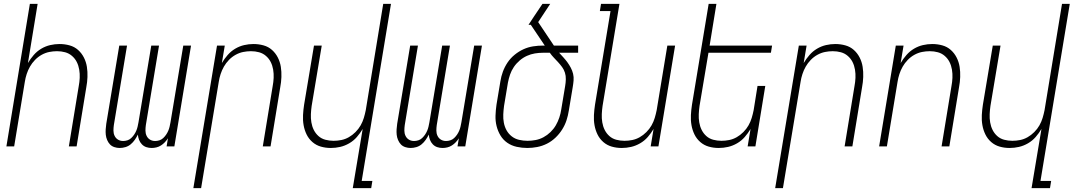

<svg xmlns="http://www.w3.org/2000/svg" viewBox="-20 -755 5540 990"><path d="M13 0 134 -735H174L124 -430Q137 -452 154 -471.5Q171 -491 193 -504Q215 -517 239 -522.5Q263 -528 287 -528Q314 -528 339 -521Q364 -514 382.5 -497.5Q401 -481 412.5 -458.5Q424 -436 428 -410.5Q432 -385 431 -358Q430 -331 425 -305L375 0H335L386 -311Q390 -332 391 -353.5Q392 -375 388.5 -396Q385 -417 376 -435Q367 -453 351.5 -466.5Q336 -480 316 -485.5Q296 -491 274 -491Q254 -491 234 -487Q214 -483 195 -472.5Q176 -462 160.5 -446Q145 -430 134.5 -411.5Q124 -393 117.5 -373Q111 -353 108 -333L53 0Z M762 8Q747 8 734 3.5Q721 -1 711.5 -11Q702 -21 697 -34Q692 -47 691 -61Q684 -47 675 -34Q666 -21 654 -11Q642 -1 627 3.5Q612 8 597 8Q583 8 569.5 3.5Q556 -1 547 -10.5Q538 -20 532.5 -33Q527 -46 525.5 -60Q524 -74 525 -88.5Q526 -103 528 -117L595 -520H635L567 -110Q565 -96 565 -81.5Q565 -67 571 -54.5Q577 -42 588.5 -35Q600 -28 615 -28Q626 -28 637 -31.5Q648 -35 656.5 -43Q665 -51 671.5 -60.5Q678 -70 682.5 -80.5Q687 -91 689.5 -102Q692 -113 694 -124L760 -520H800L732 -110Q730 -96 730 -81.5Q730 -67 736 -54.5Q742 -42 753.5 -35Q765 -28 780 -28Q791 -28 802 -31.5Q813 -35 821.5 -43Q830 -51 836.5 -60.5Q843 -70 847.5 -80.5Q852 -91 854.5 -102Q857 -113 859 -124L925 -520H965L879 0H839L846 -42Q839 -31 830 -21.5Q821 -12 810 -5Q799 2 786.5 5Q774 8 762 8Z M977 215 1099 -520H1139L1124 -430Q1137 -452 1154 -471.5Q1171 -491 1193 -504Q1215 -517 1239 -522.5Q1263 -528 1287 -528Q1314 -528 1339 -521Q1364 -514 1382.5 -497.5Q1401 -481 1412.5 -458.5Q1424 -436 1428 -410.5Q1432 -385 1431 -358Q1430 -331 1425 -305L1375 0H1335L1386 -311Q1390 -332 1391 -353.5Q1392 -375 1388.5 -396Q1385 -417 1376 -435Q1367 -453 1351.5 -466.5Q1336 -480 1316 -485.5Q1296 -491 1274 -491Q1254 -491 1234 -487Q1214 -483 1195 -472.5Q1176 -462 1160.5 -446Q1145 -430 1134.5 -411.5Q1124 -393 1117.5 -373Q1111 -353 1108 -333L1017 215Z M1799 215 1850 -90Q1837 -68 1820 -48.5Q1803 -29 1780.5 -16Q1758 -3 1734 2.5Q1710 8 1686 8Q1659 8 1634.5 1Q1610 -6 1591 -22.5Q1572 -39 1561 -61.5Q1550 -84 1545.5 -109.5Q1541 -135 1542.5 -162Q1544 -189 1548 -215L1599 -520H1639L1587 -209Q1584 -188 1583 -166.5Q1582 -145 1585.5 -124Q1589 -103 1598 -85Q1607 -67 1622 -53.5Q1637 -40 1657.5 -34.5Q1678 -29 1700 -29Q1720 -29 1740 -33Q1760 -37 1778.5 -47.5Q1797 -58 1813 -74Q1829 -90 1839.5 -108.5Q1850 -127 1856 -147Q1862 -167 1866 -187L1956 -735H1996L1845 178H1900L1894 215Z M2262 8Q2247 8 2234 3.5Q2221 -1 2211.5 -11Q2202 -21 2197 -34Q2192 -47 2191 -61Q2184 -47 2175 -34Q2166 -21 2154 -11Q2142 -1 2127 3.5Q2112 8 2097 8Q2083 8 2069.5 3.5Q2056 -1 2047 -10.5Q2038 -20 2032.5 -33Q2027 -46 2025.5 -60Q2024 -74 2025 -88.5Q2026 -103 2028 -117L2095 -520H2135L2067 -110Q2065 -96 2065 -81.5Q2065 -67 2071 -54.5Q2077 -42 2088.5 -35Q2100 -28 2115 -28Q2126 -28 2137 -31.5Q2148 -35 2156.5 -43Q2165 -51 2171.5 -60.5Q2178 -70 2182.5 -80.5Q2187 -91 2189.5 -102Q2192 -113 2194 -124L2260 -520H2300L2232 -110Q2230 -96 2230 -81.5Q2230 -67 2236 -54.5Q2242 -42 2253.5 -35Q2265 -28 2280 -28Q2291 -28 2302 -31.5Q2313 -35 2321.5 -43Q2330 -51 2336.5 -60.5Q2343 -70 2347.5 -80.5Q2352 -91 2354.5 -102Q2357 -113 2359 -124L2425 -520H2465L2379 0H2339L2346 -42Q2339 -31 2330 -21.5Q2321 -12 2310 -5Q2299 2 2286.5 5Q2274 8 2262 8Z M2699 8Q2671 8 2644 2Q2617 -4 2595.5 -19Q2574 -34 2560.5 -56.5Q2547 -79 2540.5 -105Q2534 -131 2535 -159Q2536 -187 2540 -215L2560 -335Q2564 -361 2573 -385.5Q2582 -410 2597 -432.5Q2612 -455 2633.5 -472.5Q2655 -490 2679 -501Q2703 -512 2729 -516Q2755 -520 2780 -520H2789L2717 -627H2705L2711 -636L2734 -671L2777 -735H2817L2755 -641L2836 -520H2961V-483H2863Q2874 -471 2885 -459Q2896 -447 2905.5 -434Q2915 -421 2923 -406Q2931 -391 2935 -374.5Q2939 -358 2937.5 -340Q2936 -322 2933 -305L2913 -185Q2909 -159 2901 -134.5Q2893 -110 2878.5 -87Q2864 -64 2844 -45Q2824 -26 2800 -14Q2776 -2 2750 3Q2724 8 2699 8ZM2700 -29Q2721 -29 2742 -33Q2763 -37 2782.5 -47.5Q2802 -58 2818.5 -74Q2835 -90 2846 -109Q2857 -128 2864 -149Q2871 -170 2874 -191L2894 -311Q2897 -328 2897.5 -346Q2898 -364 2893 -380Q2888 -396 2878.5 -409Q2869 -422 2858 -434Q2847 -446 2835.5 -458Q2824 -470 2815 -483H2780Q2759 -483 2738 -479.5Q2717 -476 2697 -467Q2677 -458 2659.5 -443Q2642 -428 2629.5 -409.5Q2617 -391 2610 -370.5Q2603 -350 2599 -329L2579 -209Q2576 -187 2575 -165Q2574 -143 2578 -122Q2582 -101 2592 -83Q2602 -65 2618.5 -52Q2635 -39 2656.5 -34Q2678 -29 2700 -29Z M3186 8Q3159 8 3134.5 1Q3110 -6 3091 -22.5Q3072 -39 3061 -61.5Q3050 -84 3045.5 -109.5Q3041 -135 3042.5 -162Q3044 -189 3048 -215L3128 -698H3073L3079 -735H3174L3087 -209Q3084 -188 3083 -166.5Q3082 -145 3085.5 -124Q3089 -103 3098 -85Q3107 -67 3122 -53.5Q3137 -40 3157.5 -34.5Q3178 -29 3200 -29Q3220 -29 3240 -33Q3260 -37 3278.5 -47.5Q3297 -58 3313 -74Q3329 -90 3339.5 -108.5Q3350 -127 3356 -147Q3362 -167 3366 -187L3421 -520H3461L3375 0H3335L3350 -90Q3337 -68 3320 -48.5Q3303 -29 3280.5 -16Q3258 -3 3234 2.5Q3210 8 3186 8Z M3686 8Q3659 8 3634.5 1Q3610 -6 3591 -22.5Q3572 -39 3561 -61.5Q3550 -84 3545.5 -109.5Q3541 -135 3542.5 -162Q3544 -189 3548 -215L3634 -735H3674L3639 -520H3961L3955 -483H3633L3587 -209Q3584 -188 3583 -166.5Q3582 -145 3585.5 -124Q3589 -103 3598 -85Q3607 -67 3622 -53.5Q3637 -40 3657.5 -34.5Q3678 -29 3700 -29Q3720 -29 3740 -33Q3760 -37 3778.5 -47.5Q3797 -58 3813 -74Q3829 -90 3839.5 -108.5Q3850 -127 3856 -147Q3862 -167 3866 -187L3886 -312H3926L3875 0H3835L3850 -90Q3837 -68 3820 -48.5Q3803 -29 3780.5 -16Q3758 -3 3734 2.5Q3710 8 3686 8Z M3977 215 4099 -520H4139L4124 -430Q4137 -452 4154 -471.5Q4171 -491 4193 -504Q4215 -517 4239 -522.5Q4263 -528 4287 -528Q4314 -528 4339 -521Q4364 -514 4382.5 -497.5Q4401 -481 4412.5 -458.5Q4424 -436 4428 -410.5Q4432 -385 4431 -358Q4430 -331 4425 -305L4375 0H4335L4386 -311Q4390 -332 4391 -353.5Q4392 -375 4388.5 -396Q4385 -417 4376 -435Q4367 -453 4351.5 -466.5Q4336 -480 4316 -485.5Q4296 -491 4274 -491Q4254 -491 4234 -487Q4214 -483 4195 -472.5Q4176 -462 4160.5 -446Q4145 -430 4134.5 -411.5Q4124 -393 4117.5 -373Q4111 -353 4108 -333L4017 215Z M4513 0 4599 -520H4639L4624 -430Q4637 -452 4654 -471.5Q4671 -491 4693 -504Q4715 -517 4739 -522.5Q4763 -528 4787 -528Q4814 -528 4839 -521Q4864 -514 4882.5 -497.5Q4901 -481 4912.5 -458.5Q4924 -436 4928 -410.5Q4932 -385 4931 -358Q4930 -331 4925 -305L4875 0H4835L4886 -311Q4890 -332 4891 -353.5Q4892 -375 4888.5 -396Q4885 -417 4876 -435Q4867 -453 4851.5 -466.5Q4836 -480 4816 -485.5Q4796 -491 4774 -491Q4754 -491 4734 -487Q4714 -483 4695 -472.5Q4676 -462 4660.5 -446Q4645 -430 4634.5 -411.5Q4624 -393 4617.5 -373Q4611 -353 4608 -333L4553 0Z M5299 215 5350 -90Q5337 -68 5320 -48.5Q5303 -29 5280.5 -16Q5258 -3 5234 2.5Q5210 8 5186 8Q5159 8 5134.5 1Q5110 -6 5091 -22.5Q5072 -39 5061 -61.5Q5050 -84 5045.5 -109.5Q5041 -135 5042.5 -162Q5044 -189 5048 -215L5099 -520H5139L5087 -209Q5084 -188 5083 -166.5Q5082 -145 5085.5 -124Q5089 -103 5098 -85Q5107 -67 5122 -53.5Q5137 -40 5157.5 -34.5Q5178 -29 5200 -29Q5220 -29 5240 -33Q5260 -37 5278.5 -47.5Q5297 -58 5313 -74Q5329 -90 5339.5 -108.5Q5350 -127 5356 -147Q5362 -167 5366 -187L5456 -735H5496L5345 178H5400L5394 215Z"/></svg>

Font: Iosevka Term Curly XLt Obl
Style: Regular
Weight: 200
Italic angle: -9°
Designer: Belleve Invis
Foundry: Belleve Invis
Version: Version 32.3.0